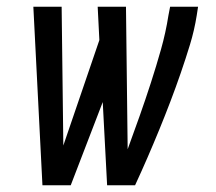

<svg xmlns="http://www.w3.org/2000/svg" viewBox="-20 -550 640 570"><path d="M106 0 79 -530H163L168 -118L275 -431L270 -530H354L359 -107Q377 -156 394.5 -205.5Q412 -255 428 -304.5Q444 -354 458 -403.5Q472 -453 480 -504L485 -530H568L564 -504Q557 -460 544 -417.5Q531 -375 516.5 -333Q502 -291 486 -249Q470 -207 453 -165.5Q436 -124 418 -82.5Q400 -41 381 0H298L285 -247L190 0Z"/></svg>

Font: Iosevka Curly Slab ExObl
Style: Regular
Weight: 400
Width: 7
Italic angle: -9°
Monospace: yes
Designer: Belleve Invis
Foundry: Belleve Invis
Version: Version 11.1.0; ttfautohint (v1.8.3)